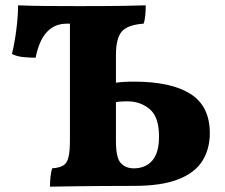

<svg xmlns="http://www.w3.org/2000/svg" viewBox="-20 -699 846 722"><path d="M168 3Q168 -17 170 -35Q172 -53 176 -66Q203 -68 217.5 -76.5Q232 -85 237.5 -107.5Q243 -130 243 -174V-610H231Q139 -610 114 -482Q90 -482 66.5 -484.5Q43 -487 25 -496Q35 -537 41.5 -588Q48 -639 48 -679Q96 -677 148 -676.5Q200 -676 277 -676Q387 -676 444.5 -677Q502 -678 528 -679Q528 -662 526.5 -643Q525 -624 520 -610Q461 -606 438.5 -581Q416 -556 416 -492V-388Q430 -390 446 -391Q462 -392 484 -392Q623 -392 696 -346Q769 -300 769 -198Q769 -139 741 -94Q713 -49 650 -24.5Q587 0 484 0Q411 0 356.5 0.5Q302 1 257 1.5Q212 2 168 3ZM416 -168Q416 -105 434.5 -85.5Q453 -66 483 -66Q527 -66 552.5 -95Q578 -124 578 -186Q578 -259 543 -288.5Q508 -318 459 -318Q451 -318 439.5 -317.5Q428 -317 416 -315Z"/></svg>

Font: Vollkorn ExtraBold
Style: Regular
Weight: 800
Designer: Friedrich Althausen
Foundry: Friedrich Althausen
Version: Version 5.000; ttfautohint (v1.8.3)